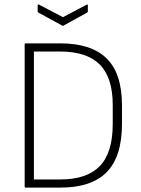

<svg xmlns="http://www.w3.org/2000/svg" viewBox="-20 -852 640 872"><path d="M97 0Q92 0 92 -5V-650Q92 -655 97 -655H254Q395 -655 464.5 -586.5Q534 -518 534 -374V-290Q534 -141 465 -70.5Q396 0 255 0ZM134 -37H254Q375 -37 433.5 -98Q492 -159 492 -289V-375Q492 -500 433 -559Q374 -618 253 -618H134ZM262 -736 154 -795Q151 -797 151 -801V-827Q151 -834 157 -831L266 -774L374 -831Q379 -833 379 -827V-801Q379 -797 376 -795L269 -736Q266 -733 262 -736Z"/></svg>

Font: Sofia Sans Semi Condensed ExtraLight
Style: Regular
Weight: 250
Version: Version 4.100